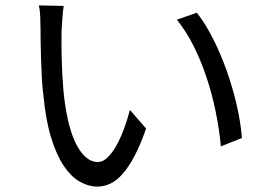

<svg xmlns="http://www.w3.org/2000/svg" viewBox="-20 -687 996 711"><path d="M216 -665Q213 -648 211 -620Q209 -592 208 -574Q207 -529 208.5 -468.5Q210 -408 215 -350Q221 -290 232 -241.5Q243 -193 259.5 -158.5Q276 -124 297 -105.5Q318 -87 343 -87Q361 -87 378.5 -104Q396 -121 411 -148Q426 -175 439 -209.5Q452 -244 461 -280L521 -211Q500 -151 478.5 -110Q457 -69 434.5 -43.5Q412 -18 388.5 -7Q365 4 341 4Q308 4 276 -14Q244 -32 217 -71.5Q190 -111 170 -175Q150 -239 141 -331Q137 -362 135 -397.5Q133 -433 132 -467.5Q131 -502 130.5 -532Q130 -562 130 -583Q130 -600 129 -625Q128 -650 124 -667ZM709 -640Q741 -599 769 -543.5Q797 -488 819 -426.5Q841 -365 856 -300.5Q871 -236 876 -176L798 -145Q792 -209 778.5 -274.5Q765 -340 744.5 -401.5Q724 -463 696.5 -517.5Q669 -572 635 -614Z"/></svg>

Font: Kinto Sans
Style: Regular
Weight: 400
Designer: Authors: Ryoko NISHIZUKA  (kana & ideographs); Paul D. Hunt (Latin, Greek & Cyrillic); Wenlong ZHANG  (bopomofo); Sandol
Foundry: Adobe Systems Incorporated, ookami Inc.
Version: Version 0.001